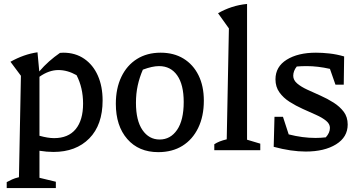

<svg xmlns="http://www.w3.org/2000/svg" viewBox="-20 -761 1825 973"><path d="M14 192V162Q27 155 41 148.5Q55 142 76 137L86 -377L33 -448Q67 -467 101 -479Q135 -491 170 -496L179 -399Q203 -427 229 -450Q255 -473 284 -493Q293 -494 301 -494Q362 -494 407 -463Q452 -432 476 -377.5Q500 -323 500 -252Q500 -128 432.5 -59.5Q365 9 251 9Q217 9 180 3V140L263 160V192ZM276 -406Q228 -406 180 -372V-73Q223 -61 254 -61Q326 -61 363.5 -106.5Q401 -152 401 -236Q401 -316 368 -380Q322 -406 276 -406Z M782 10Q683 10 625 -56.5Q567 -123 567 -235Q567 -313 595 -371.5Q623 -430 674 -462Q725 -494 794 -494Q861 -494 910 -464Q959 -434 986 -379.5Q1013 -325 1013 -251Q1013 -172 984.5 -113Q956 -54 904.5 -22Q853 10 782 10ZM789 -54Q844 -54 877.5 -103Q911 -152 911 -244Q911 -332 878 -379Q845 -426 786 -426Q752 -426 704 -408Q687 -369 678 -328Q669 -287 669 -240Q669 -150 702 -102Q735 -54 789 -54Z M1066 0V-30Q1078 -38 1093 -44Q1108 -50 1129 -55L1140 -617L1085 -694Q1118 -713 1154.5 -725Q1191 -737 1232 -741V-53L1299 -33V0Z M1367 -17 1371 -169H1414L1443 -80Q1478 -71 1512 -66.5Q1546 -62 1579 -62Q1604 -62 1631 -65Q1652 -88 1652 -113Q1652 -133 1632.5 -149Q1613 -165 1581.5 -179Q1550 -193 1514.5 -209Q1479 -225 1447.5 -245Q1416 -265 1396 -293Q1376 -321 1376 -359Q1376 -423 1433 -458.5Q1490 -494 1581 -494Q1613 -494 1649.5 -490Q1686 -486 1724 -475L1722 -332H1680L1652 -412Q1590 -426 1534 -426Q1508 -426 1484 -424Q1475 -413 1470.5 -401Q1466 -389 1466 -377Q1466 -355 1486 -338Q1506 -321 1537.5 -306.5Q1569 -292 1604 -276.5Q1639 -261 1670.5 -241Q1702 -221 1722 -194.5Q1742 -168 1742 -130Q1742 -66 1683 -29.5Q1624 7 1529 7Q1493 7 1452 1Q1411 -5 1367 -17Z"/></svg>

Font: Piazzolla Medium
Style: Regular
Weight: 500
Designer: Juan Pablo del Peral
Foundry: Huerta Tipografica
Version: Version 1.330